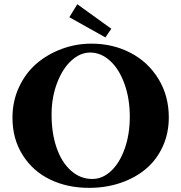

<svg xmlns="http://www.w3.org/2000/svg" viewBox="-20 -885 867 918"><path d="M483.9 -706.1 311.5 -802.7 349.6 -864.7 512.2 -747.6ZM405.8 13.2Q302.2 13.2 219.7 -26.6Q137.2 -66.4 88.4 -143.6Q39.6 -220.7 39.6 -322.3Q39.6 -400.9 70.8 -468.3Q102.1 -535.6 154.3 -580.6Q206.5 -625.5 274.7 -650.9Q342.8 -676.3 417 -676.3Q520 -676.3 604.2 -632.3Q688.5 -588.4 737.8 -507.3Q787.1 -426.3 787.1 -323.7Q787.1 -247.6 757.8 -183.8Q728.5 -120.1 677.2 -77.1Q626 -34.2 556.2 -10.5Q486.3 13.2 405.8 13.2ZM421.4 -29.3Q470.2 -29.3 511.2 -67.6Q552.2 -106 576.4 -174.6Q600.6 -243.2 600.6 -327.1Q600.6 -413.1 575.2 -483.9Q549.8 -554.7 506.3 -594.2Q462.9 -633.8 411.1 -633.8Q363.8 -633.8 321.8 -595.9Q279.8 -558.1 253.2 -489Q226.6 -419.9 226.6 -336.4Q226.6 -248.5 250.5 -179Q274.4 -109.4 319.1 -69.3Q363.8 -29.3 421.4 -29.3Z"/></svg>

Font: Elstob 8pt
Style: Bold
Weight: 700
Designer: Peter S. Baker
Version: Version 1.015